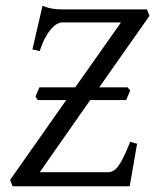

<svg xmlns="http://www.w3.org/2000/svg" viewBox="-20 -648 540 668"><path d="M418.9 -299.8H293.9L118.2 -48.8H355Q364.7 -48.8 373.5 -53.5Q382.3 -58.1 391.4 -70.1Q400.4 -82 410.4 -102.5Q420.4 -123 433.1 -154.8L457 -147.9Q454.1 -131.8 450.7 -112.1Q447.3 -92.3 443.8 -72Q440.4 -51.8 437 -33Q433.6 -14.2 431.2 0H23.9L15.1 -22L210.4 -299.8H111.3L103.5 -312L109.9 -327.6Q113.3 -336.4 117.2 -344.2H241.7L400.9 -569.8H194.8Q187.5 -569.8 178 -564.5Q168.5 -559.1 158 -547.4Q147.5 -535.6 137.2 -516.6Q127 -497.6 118.2 -470.2L92.8 -476.1L127.9 -627.9Q139.6 -623 149.4 -620.6Q159.2 -618.2 168.9 -616.9Q178.7 -615.7 189 -615.5Q199.2 -615.2 211.9 -615.2H491.2L500 -592.8L325.2 -344.2H423.8L433.1 -333Z"/></svg>

Font: Gentium Plus
Style: Italic
Weight: 400
Italic angle: -8°
Designer: J. Victor Gaultney, Annie Olsen, Iska Routamaa
Foundry: SIL International
Version: Version 1.510